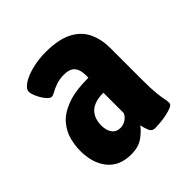

<svg xmlns="http://www.w3.org/2000/svg" viewBox="-148 -650 778 778"><g transform="rotate(-45 240.5 -261.5)"><path d="M175 8Q108 8 73 -35Q38 -78 38 -149Q38 -178 46 -210Q54 -242 77.5 -270.5Q101 -299 147.5 -317Q194 -335 271 -335V-351Q271 -382 256.5 -398Q242 -414 210 -414Q184 -414 164.5 -407Q145 -400 132 -392.5Q119 -385 112 -385Q102 -385 89.5 -400.5Q77 -416 68.5 -435Q60 -454 60 -465Q60 -482 84 -497.5Q108 -513 145 -522Q182 -531 221 -531Q294 -531 337.5 -509Q381 -487 400 -447.5Q419 -408 419 -358V-176Q419 -124 422 -96.5Q425 -69 428 -55.5Q431 -42 431 -31Q431 -22 417.5 -16Q404 -10 384.5 -6Q365 -2 346.5 -0.5Q328 1 319 1Q301 1 294.5 -13.5Q288 -28 283 -50Q272 -33 245 -12.5Q218 8 175 8ZM220 -99Q236 -99 250 -108Q264 -117 271 -132V-249Q243 -249 224 -242.5Q205 -236 193.5 -224Q182 -212 176.5 -196Q171 -180 171 -160Q171 -133 183.5 -116Q196 -99 220 -99Z"/></g></svg>

Font: Asap Condensed VF Beta
Style: Regular
Weight: 400
Designer: Pablo Cosgaya
Foundry: Omnibus-Type
Version: Version 1.008